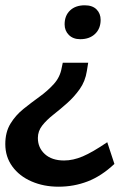

<svg xmlns="http://www.w3.org/2000/svg" viewBox="-36 -513 529 725"><path d="M185 192Q129 192 83 172Q37 152 10.5 115.5Q-16 79 -16 31Q-16 -14 3.5 -46Q23 -78 53 -102Q83 -126 113.5 -148Q144 -170 167.5 -196Q191 -222 197 -257L201 -276H297L292 -245Q286 -206 265 -176.5Q244 -147 217.5 -123.5Q191 -100 165.5 -80Q140 -60 123.5 -39Q107 -18 107 8Q107 45 133.5 69Q160 93 206 93Q240 93 276.5 77.5Q313 62 369 24L396 106Q347 152 295 172Q243 192 185 192ZM267 -365Q240 -365 224 -381Q208 -397 208 -421Q208 -454 228.5 -473.5Q249 -493 284 -493Q313 -493 328.5 -477.5Q344 -462 344 -438Q344 -405 323 -385Q302 -365 267 -365Z"/></svg>

Font: Gantari SemiBold
Style: Italic
Weight: 600
Italic angle: -10°
Designer: Anugrah Pasau
Foundry: Lafontype
Version: Version 1.000